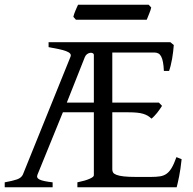

<svg xmlns="http://www.w3.org/2000/svg" viewBox="-20 -794 819 814"><path d="M377.9 -560.5Q377.9 -565.9 373.3 -568.4Q368.7 -570.8 362.3 -570.1Q356 -569.3 349.6 -564.9Q343.3 -560.5 339.8 -552.2L263.2 -358.9H377.9ZM750 -119.1Q745.6 -76.7 739.3 -45.4Q732.9 -14.2 729 0H308.1V-21Q341.3 -27.8 359.6 -35.9Q377.9 -43.9 377.9 -50.8V-317.9H246.6L139.2 -54.2Q132.8 -40 147.9 -32.7Q163.1 -25.4 203.1 -21V0H0V-21Q33.2 -26.9 52 -33.4Q70.8 -40 77.1 -54.2L278.8 -553.2Q282.2 -561.5 277.1 -567.1Q272 -572.8 259.8 -577.4Q247.6 -582 228.8 -585.9Q210 -589.8 186 -594.2V-615.2H702.1L716.8 -603Q715.8 -590.3 714.1 -575.2Q712.4 -560.1 709.7 -544.9Q707 -529.8 703.6 -516.1Q700.2 -502.4 696.8 -493.2H674.8Q673.8 -515.6 670.9 -530.8Q668 -545.9 663.1 -554.9Q658.2 -564 651.1 -567.6Q644 -571.3 634.8 -571.3H456.1V-358.9H653.8L667 -345.2Q662.6 -338.4 657.2 -330.6Q651.9 -322.8 645.8 -315.2Q639.6 -307.6 633.5 -301.3Q627.4 -294.9 622.1 -291Q614.7 -298.3 606.4 -303.2Q598.1 -308.1 586.9 -311.5Q575.7 -314.9 560.5 -316.4Q545.4 -317.9 524.9 -317.9H456.1V-75.2Q456.1 -67.9 459.7 -62.3Q463.4 -56.6 474.4 -52.5Q485.4 -48.3 505.1 -46.1Q524.9 -43.9 557.1 -43.9H620.1Q642.6 -43.9 658.4 -46.4Q674.3 -48.8 686.3 -57.4Q698.2 -65.9 708 -82.5Q717.8 -99.1 728 -127.9ZM621.1 -762.2Q620.1 -756.8 617.7 -749.8Q615.2 -742.7 612.3 -735.6Q609.4 -728.5 606.7 -721.7Q604 -714.8 602.1 -710.4H301.8L291 -722.7Q292 -728 294.4 -734.9Q296.9 -741.7 299.8 -748.8Q302.7 -755.9 305.7 -762.5Q308.6 -769 311 -773.9H610.4Z"/></svg>

Font: Gentium Kaktovik
Style: Regular
Weight: 400
Designer: J. Victor Gaultney and Annie Olsen
Foundry: SIL International
Version: Version 1.102; 2013; Maintenance release